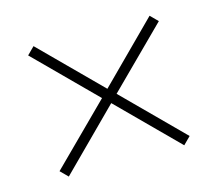

<svg xmlns="http://www.w3.org/2000/svg" viewBox="-67 -634 632 557"><g transform="rotate(-15 249.5 -356.0)"><path d="M75 -552 250 -377 423 -550 445 -528 272 -356 445 -183 423 -161 250 -334 76 -160 54 -182 228 -355 53 -530Z"/></g></svg>

Font: Playfair Display SemiBold
Style: Regular
Weight: 600
Designer: Claus Eggers Sørensen
Foundry: Claus Eggers Sørensen
Version: Version 1.203